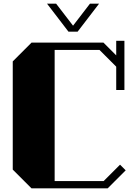

<svg xmlns="http://www.w3.org/2000/svg" viewBox="-20 -1034 760 1054"><path d="M50 -697 153 -800H548L618 -730V-810H663V-540H618V-668L526 -760H280V-40H549L639 -130L670 -99L571 0H153L50 -103ZM524 -1014 406 -860H356L238 -1014H288L381 -893L474 -1014Z"/></svg>

Font: Kumar One
Style: Regular
Weight: 400
Designer: Parimal Parmar
Foundry: Indian Type Foundry
Version: Version 1.000;PS 1.000;hotconv 1.0.88;makeotf.lib2.5.647800